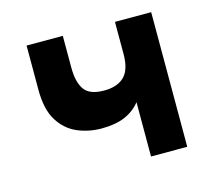

<svg xmlns="http://www.w3.org/2000/svg" viewBox="-80 -608 785 704"><g transform="rotate(-15 312.5 -255.5)"><path d="M411 0V-206Q388 -177 352.2 -161.5Q316.5 -146 263 -146Q215 -146 172 -164.2Q129 -182.5 102.2 -225.5Q75.5 -268.5 75.5 -342V-511H213V-391Q213 -335 233.2 -306.5Q253.5 -278 308 -278Q358.5 -278 384.8 -304Q411 -330 411 -389V-511H548.5V0Z"/></g></svg>

Font: Overpass ExtraBold
Style: Regular
Weight: 800
Designer: Delve Withrington, Dave Bailey, Thomas Jockin
Foundry: Delve Fonts LLC
Version: Version 4.000; ttfautohint (v1.8.3)